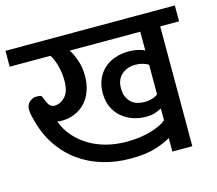

<svg xmlns="http://www.w3.org/2000/svg" viewBox="-103 -749 976 865"><g transform="rotate(-15 385.0 -316.5)"><path d="M599 -201Q588 -195 570.5 -188.5Q553 -182 524 -182Q494 -182 465 -192Q436 -202 413.5 -221Q391 -240 377.5 -268.5Q364 -297 364 -335Q364 -372 376.5 -400Q389 -428 410.5 -447.5Q432 -467 461.5 -477Q491 -487 525 -487Q548 -487 567.5 -482.5Q587 -478 599 -471V-559H270Q284 -538 295.5 -505Q307 -472 307 -431Q307 -394 296 -363Q285 -332 265 -310Q245 -288 216.5 -275.5Q188 -263 153 -263Q143 -263 133 -265Q148 -224 176 -192.5Q204 -161 240.5 -139.5Q277 -118 320.5 -107Q364 -96 412 -96Q477 -96 528 -111.5Q579 -127 599 -146ZM599 -267V-405Q573 -421 538 -421Q501 -421 475 -399Q449 -377 449 -335Q449 -311 456.5 -294.5Q464 -278 476 -267.5Q488 -257 504 -252.5Q520 -248 537 -248Q554 -248 571.5 -253Q589 -258 599 -267ZM599 -63Q573 -47 527.5 -32.5Q482 -18 409 -18Q344 -18 283 -35.5Q222 -53 171.5 -89Q121 -125 84 -180.5Q47 -236 30 -311Q28 -316 26 -327.5Q24 -339 24 -350Q24 -376 44.5 -389.5Q65 -403 94 -395L107 -365Q113 -350 121.5 -343.5Q130 -337 139 -337Q168 -337 190 -360.5Q212 -384 212 -435Q212 -471 203 -504.5Q194 -538 180 -559H-10V-633H780V-559H692V0H599Z"/></g></svg>

Font: Mukta Medium
Style: Regular
Weight: 500
Designer: Girish Dalvi and Yashodeep Gholap
Foundry: Ek Type
Version: Version 2.538;PS 1.002;hotconv 16.6.51;makeotf.lib2.5.65220;